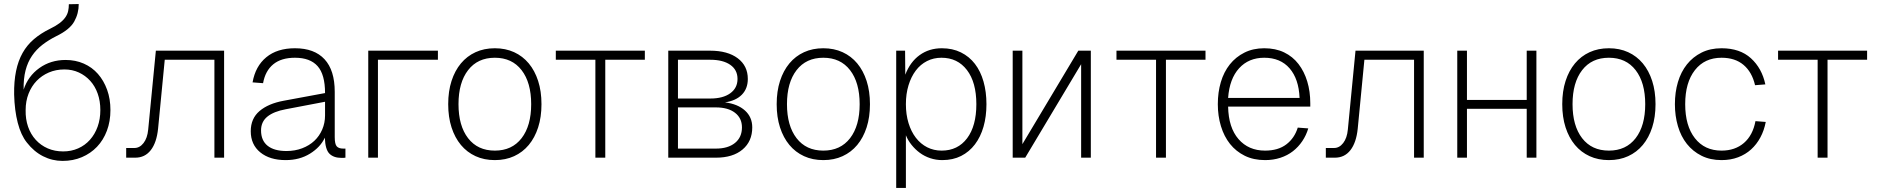

<svg xmlns="http://www.w3.org/2000/svg" viewBox="-20 -781 9317 951"><path d="M290 16Q239 16 193.5 -7Q148 -30 113 -75Q84 -111 68 -172.5Q52 -234 50 -313Q49 -378 59.5 -429Q70 -480 92 -519Q114 -558 148 -587Q182 -616 227 -638Q256 -652 274.5 -666Q293 -680 303.5 -695Q314 -710 317.5 -726Q321 -742 321 -760L370 -761Q370 -714 347.5 -674Q325 -634 259 -602Q221 -583 190.5 -559.5Q160 -536 138.5 -504.5Q117 -473 106.5 -432Q96 -391 97 -337Q119 -404 175 -444Q231 -484 305 -484Q354 -484 395 -466Q436 -448 465 -415Q494 -382 510.5 -336.5Q527 -291 527 -236Q527 -180 509.5 -133.5Q492 -87 460.5 -54Q429 -21 385.5 -2.5Q342 16 290 16ZM293 -31Q333 -31 367 -46Q401 -61 425.5 -88.5Q450 -116 463.5 -153.5Q477 -191 477 -236Q477 -280 464 -317Q451 -354 427 -380.5Q403 -407 370.5 -422Q338 -437 299 -437Q257 -437 222 -422Q187 -407 161.5 -380.5Q136 -354 121.5 -317Q107 -280 107 -236Q106 -191 119 -153.5Q132 -116 157 -88.5Q182 -61 216.5 -46Q251 -31 293 -31Z M605 0V-48H646Q672 -48 691 -72.5Q710 -97 714 -139L752 -530H1090V0H1042V-485H796L763 -144Q756 -75 727 -37.5Q698 0 650 0Z M1395 12Q1316 12 1269 -26.5Q1222 -65 1222 -131Q1222 -194 1265.5 -231Q1309 -268 1385 -282L1590 -320Q1590 -412 1553 -453.5Q1516 -495 1441 -495Q1373 -495 1333.5 -462.5Q1294 -430 1283 -369L1231 -373Q1245 -453 1299 -497.5Q1353 -542 1441 -542Q1537 -542 1587.5 -487.5Q1638 -433 1638 -326V-102Q1638 -67 1648 -56Q1658 -45 1680 -45H1691V0Q1686 1 1681 1Q1676 1 1671 1Q1633 1 1612 -19.5Q1591 -40 1589 -99Q1567 -52 1515.5 -20Q1464 12 1395 12ZM1399 -33Q1441 -33 1476.5 -46.5Q1512 -60 1537 -83.5Q1562 -107 1576 -139.5Q1590 -172 1590 -209V-277L1396 -240Q1336 -229 1304.5 -203.5Q1273 -178 1273 -135Q1273 -85 1305.5 -59Q1338 -33 1399 -33Z M1804 0V-530H2149V-485H1852V0Z M2431 12Q2378 12 2335.5 -7.5Q2293 -27 2263 -63Q2233 -99 2216.5 -150Q2200 -201 2200 -265Q2200 -329 2216.5 -380Q2233 -431 2263 -467Q2293 -503 2335.5 -522.5Q2378 -542 2431 -542Q2484 -542 2526.5 -522.5Q2569 -503 2599 -467Q2629 -431 2645.5 -380Q2662 -329 2662 -265Q2662 -201 2645.5 -150Q2629 -99 2599 -63Q2569 -27 2526.5 -7.5Q2484 12 2431 12ZM2431 -35Q2516 -35 2563.5 -96.5Q2611 -158 2611 -265Q2611 -372 2563.5 -433.5Q2516 -495 2431 -495Q2346 -495 2298.5 -433.5Q2251 -372 2251 -265Q2251 -158 2298.5 -96.5Q2346 -35 2431 -35Z M2929 0V-485H2733V-530H3174V-485H2978V0Z M3290 0V-530H3497Q3584 -530 3634 -492.5Q3684 -455 3684 -390Q3684 -342 3654.5 -312Q3625 -282 3571 -274Q3634 -266 3670 -233.5Q3706 -201 3706 -150Q3706 -81 3658 -40.5Q3610 0 3526 0ZM3338 -45H3526Q3586 -45 3620.5 -73Q3655 -101 3655 -150Q3655 -196 3620.5 -222.5Q3586 -249 3526 -249H3338ZM3338 -293H3498Q3561 -293 3597 -319Q3633 -345 3633 -390Q3633 -435 3597 -460Q3561 -485 3498 -485H3338Z M4058 12Q4005 12 3962.5 -7.5Q3920 -27 3890 -63Q3860 -99 3843.5 -150Q3827 -201 3827 -265Q3827 -329 3843.5 -380Q3860 -431 3890 -467Q3920 -503 3962.5 -522.5Q4005 -542 4058 -542Q4111 -542 4153.5 -522.5Q4196 -503 4226 -467Q4256 -431 4272.5 -380Q4289 -329 4289 -265Q4289 -201 4272.5 -150Q4256 -99 4226 -63Q4196 -27 4153.5 -7.5Q4111 12 4058 12ZM4058 -35Q4143 -35 4190.5 -96.5Q4238 -158 4238 -265Q4238 -372 4190.5 -433.5Q4143 -495 4058 -495Q3973 -495 3925.5 -433.5Q3878 -372 3878 -265Q3878 -158 3925.5 -96.5Q3973 -35 4058 -35Z M4419 150V-530H4463L4464 -411Q4488 -474 4535 -508Q4582 -542 4645 -542Q4698 -542 4739.5 -521.5Q4781 -501 4809 -464.5Q4837 -428 4851.5 -377Q4866 -326 4866 -265Q4866 -204 4851.5 -153.5Q4837 -103 4809 -66Q4781 -29 4740.5 -8.5Q4700 12 4647 12Q4616 12 4587.5 2.5Q4559 -7 4536 -24Q4513 -41 4495 -63.5Q4477 -86 4467 -111V150ZM4644 -35Q4724 -35 4770 -96Q4816 -157 4816 -265Q4816 -373 4769.5 -434Q4723 -495 4643 -495Q4604 -495 4571.5 -478.5Q4539 -462 4516 -431.5Q4493 -401 4480 -358.5Q4467 -316 4467 -265Q4467 -214 4480 -171.5Q4493 -129 4516.5 -98.5Q4540 -68 4572.5 -51.5Q4605 -35 4644 -35Z M4996 0V-530H5044V-67L5321 -530H5383V0H5335V-463L5058 0Z M5706 0V-485H5510V-530H5951V-485H5755V0Z M6246 12Q6189 12 6145.5 -9.5Q6102 -31 6072.5 -68Q6043 -105 6027.5 -156Q6012 -207 6012 -265Q6012 -324 6027 -374.5Q6042 -425 6071.5 -462Q6101 -499 6144 -520.5Q6187 -542 6242 -542Q6298 -542 6340.5 -521.5Q6383 -501 6411.5 -464Q6440 -427 6455 -377.5Q6470 -328 6470 -269V-253H6063Q6065 -149 6114.5 -92Q6164 -35 6246 -35Q6311 -35 6351.5 -66Q6392 -97 6408 -149L6460 -145Q6450 -111 6430.5 -82Q6411 -53 6384 -32Q6357 -11 6322 0.5Q6287 12 6246 12ZM6417 -296Q6413 -390 6367.5 -442.5Q6322 -495 6242 -495Q6165 -495 6117.5 -443Q6070 -391 6063 -296Z M6547 0V-48H6588Q6614 -48 6633 -72.5Q6652 -97 6656 -139L6694 -530H7032V0H6984V-485H6738L6705 -144Q6698 -75 6669 -37.5Q6640 0 6592 0Z M7198 0V-530H7246V-286H7542V-530H7590V0H7542V-242H7246V0Z M7949 12Q7896 12 7853.5 -7.5Q7811 -27 7781 -63Q7751 -99 7734.5 -150Q7718 -201 7718 -265Q7718 -329 7734.5 -380Q7751 -431 7781 -467Q7811 -503 7853.5 -522.5Q7896 -542 7949 -542Q8002 -542 8044.5 -522.5Q8087 -503 8117 -467Q8147 -431 8163.5 -380Q8180 -329 8180 -265Q8180 -201 8163.5 -150Q8147 -99 8117 -63Q8087 -27 8044.5 -7.5Q8002 12 7949 12ZM7949 -35Q8034 -35 8081.5 -96.5Q8129 -158 8129 -265Q8129 -372 8081.5 -433.5Q8034 -495 7949 -495Q7864 -495 7816.5 -433.5Q7769 -372 7769 -265Q7769 -158 7816.5 -96.5Q7864 -35 7949 -35Z M8507 12Q8451 12 8408 -9.5Q8365 -31 8335.5 -68Q8306 -105 8291 -156Q8276 -207 8276 -265Q8276 -324 8291 -374.5Q8306 -425 8335.5 -462Q8365 -499 8408 -520.5Q8451 -542 8507 -542Q8598 -542 8652.5 -492.5Q8707 -443 8724 -363L8673 -359Q8658 -424 8616 -459.5Q8574 -495 8507 -495Q8423 -495 8375 -433.5Q8327 -372 8327 -265Q8327 -158 8375 -96.5Q8423 -35 8507 -35Q8574 -35 8618 -73Q8662 -111 8675 -181L8726 -177Q8718 -135 8699.5 -100.5Q8681 -66 8653.5 -41Q8626 -16 8589 -2Q8552 12 8507 12Z M8983 0V-485H8787V-530H9228V-485H9032V0Z"/></svg>

Font: Geist ExtLt
Style: Regular
Weight: 400
Designer: Basement.studio, Andrés Briganti, Mateo Zaragoza
Foundry: Basement.studio, Vercel, Andrés Briganti, Guido Ferreyra, Mateo Zaragoza
Version: Version 1.401